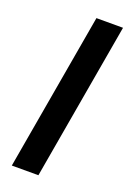

<svg xmlns="http://www.w3.org/2000/svg" viewBox="-139 -763 557 815"><g transform="rotate(20 139.5 -355.5)"><path d="M146 0H25.9L149.4 -710.9H269.5Z"/></g></svg>

Font: Roboto Medium
Style: Italic
Weight: 500
Italic angle: -12°
Designer: Google
Version: Version 2.134; 2016